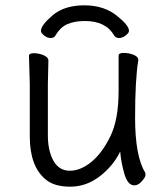

<svg xmlns="http://www.w3.org/2000/svg" viewBox="-20 -684 630 722"><path d="M134 -568Q134 -589 178 -626.5Q222 -664 297.5 -664Q373 -664 423 -622Q465 -588 465 -568Q465 -560 452.5 -550.5Q440 -541 427.5 -541Q415 -541 409 -551Q378 -605 299 -605Q261 -605 234 -593.5Q207 -582 189 -551Q183 -541 170.5 -541Q158 -541 146 -550.5Q134 -560 134 -568ZM162 -456 160 -368V-175Q160 -117 181 -79.5Q202 -42 242.5 -42Q283 -42 323.5 -75Q364 -108 395 -171.5Q426 -235 426 -342V-475Q426 -485 445 -485Q464 -485 482 -478Q500 -471 500 -459V-457Q488 -385 488 -241Q488 -97 526 -35Q527 -33 527 -25.5Q527 -18 513.5 -2.5Q500 13 485 13Q460 13 447.5 -31Q435 -75 432 -114Q405 -59 354.5 -20.5Q304 18 244 18Q184 18 152 -9Q92 -58 92 -171V-368L89 -474Q89 -484 107 -484Q125 -484 143.5 -476.5Q162 -469 162 -456Z"/></svg>

Font: Moon Stars Kai T
Style: Regular
Weight: 400
Designer: GuiWonder
Version: Version 1.101